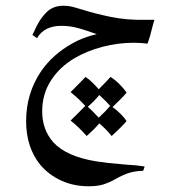

<svg xmlns="http://www.w3.org/2000/svg" viewBox="-20 -313 618 669"><path d="M512 -223Q504 -188 494 -161Q470 -164 446 -164Q391 -164 337.5 -150Q284 -136 241 -111Q188 -80 157.5 -32.5Q127 15 127 75Q127 139 166 183Q211 232 314 249Q358 256 402 259L424 261Q451 262 484 267L479 282Q449 283 428 290Q407 297 384 310Q361 323 340.5 329.5Q320 336 289 336Q237 336 194 316.5Q151 297 121 262Q71 201 71 109Q71 12 124 -66Q164 -123 229 -160Q268 -183 317 -194Q284 -206 254.5 -214.5Q225 -223 194 -223Q134 -223 109 -180L93 -191Q108 -225 119.5 -242.5Q131 -260 144 -272Q166 -293 201 -293Q218 -293 232 -289.5Q246 -286 272 -278Q305 -267 364 -254.5Q423 -242 494 -244H518ZM277 56Q258 34 226 8Q264 -30 278 -45Q297 -33 324 -2Q354 -32 365 -45Q381 -35 396.5 -19.5Q412 -4 421 10Q404 30 372 60Q406 85 421 109Q402 131 369 161Q350 137 326 117Q310 136 282 161Q256 131 226 107Q253 81 277 56ZM324 97Q349 74 364 56Q352 42 326 18Q312 36 286 59Q300 71 324 97Z"/></svg>

Font: Mirza
Style: Regular
Weight: 400
Designer: Arabic design by Kourosh Beigpour, Latin design by Eduardo Tunni, engineering by Lasse Fister
Version: Version 1.000